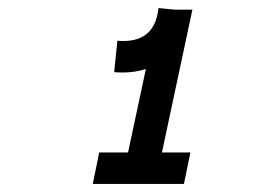

<svg xmlns="http://www.w3.org/2000/svg" viewBox="-20 -874 640 476"><path d="M263 -695 271 -773Q317 -769 342.5 -789Q368 -809 373 -854L454 -846Q444 -771 392.5 -730Q341 -689 263 -695ZM210 -418 226 -496H452L436 -418ZM284 -433 373 -850H457L368 -433Z"/></svg>

Font: Victor Mono Thin
Style: Italic
Weight: 100
Italic angle: -12°
Monospace: yes
Designer: Rune Bjørnerås
Version: Version 1.561;gftools[0.9.30]